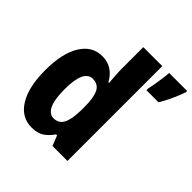

<svg xmlns="http://www.w3.org/2000/svg" viewBox="-200 -919 1088 1088"><g transform="rotate(45 344.5 -375.0)"><path d="M212 10Q130 10 83.5 -65Q37 -140 37 -275Q37 -411 83.5 -485.5Q130 -560 210 -560Q254 -560 286 -539Q318 -518 339 -479H344Q342 -509 340 -536Q338 -563 338 -584V-760H490V0H370L346 -61H338Q314 -26 285.5 -8Q257 10 212 10ZM263 -115Q304 -115 322.5 -150Q341 -185 342 -260V-286Q342 -360 324 -395.5Q306 -431 263 -431Q191 -431 191 -276Q191 -194 210 -154.5Q229 -115 263 -115ZM689 -749Q676 -712 658.5 -673.5Q641 -635 620 -600H523V-613Q527 -630 531.5 -657Q536 -684 540 -712Q544 -740 545 -760H689Z"/></g></svg>

Font: Noto Sans Arabic UI Cn XBd
Style: Regular
Weight: 800
Width: 3
Designer: Monotype Design Team, Nadine Chahine and Nizar Qandah
Foundry: Monotype Imaging Inc.
Version: Version 2.010; ttfautohint (v1.8.4.7-5d5b)